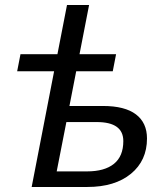

<svg xmlns="http://www.w3.org/2000/svg" viewBox="-20 -744 640 764"><path d="M61.5 -528.3H208.5L246.6 -724.1H334.5L296.4 -528.3H441.9L428.7 -460.4H283.2L256.3 -322.3H389.6Q477.1 -322.3 521 -288.8Q564.9 -255.4 564.9 -192.9Q564.9 -105 501 -52.5Q437 0 327.6 0H106L195.3 -460.4H48.3ZM205.6 -62H326.2Q396 -62 433.3 -92Q470.7 -122.1 470.7 -182.6Q470.7 -258.3 365.2 -258.3H244.1Z"/></svg>

Font: Liberation Mono
Style: Italic
Weight: 400
Italic angle: -12°
Monospace: yes
Designer: Steve Matteson
Foundry: Ascender Corporation
Version: Version 2.1.5